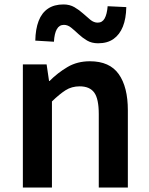

<svg xmlns="http://www.w3.org/2000/svg" viewBox="-20 -845 672 865"><path d="M83 0V-555H190L201 -480H203Q240 -517 284 -543Q328 -569 385 -569Q474 -569 515 -511Q556 -453 556 -348V0H425V-331Q425 -400 404.5 -428Q384 -456 339 -456Q303 -456 275.5 -438.5Q248 -421 214 -388V0ZM422 -650Q393 -650 372 -662.5Q351 -675 333.5 -691.5Q316 -708 300.5 -720.5Q285 -733 268 -733Q247 -733 236 -713.5Q225 -694 223 -657L139 -662Q140 -714 154 -750.5Q168 -787 196 -806Q224 -825 266 -825Q294 -825 315.5 -812.5Q337 -800 354.5 -784Q372 -768 387.5 -755.5Q403 -743 420 -743Q441 -743 451.5 -762Q462 -781 465 -817L549 -813Q548 -761 533.5 -725Q519 -689 491.5 -669.5Q464 -650 422 -650Z"/></svg>

Font: Noto Sans HK Thin SemiBold
Style: Regular
Weight: 600
Version: Version 2.004-H2;hotconv 1.0.118;makeotfexe 2.5.65603